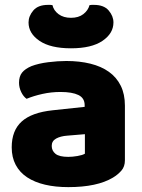

<svg xmlns="http://www.w3.org/2000/svg" viewBox="-20 -751 584 787"><path d="M260 -108Q277 -108 297.5 -111.5Q318 -115 328 -121V-201L256 -195Q228 -193 210 -183Q192 -173 192 -153Q192 -133 207.5 -120.5Q223 -108 260 -108ZM252 -501Q306 -501 350.5 -490Q395 -479 426.5 -456.5Q458 -434 475 -399.5Q492 -365 492 -318V-94Q492 -68 477.5 -51.5Q463 -35 443 -23Q378 16 260 16Q207 16 164.5 6Q122 -4 91.5 -24Q61 -44 44.5 -75Q28 -106 28 -147Q28 -216 69 -253Q110 -290 196 -299L327 -313V-320Q327 -349 301.5 -361.5Q276 -374 228 -374Q190 -374 154 -366Q118 -358 89 -346Q76 -355 67 -373.5Q58 -392 58 -412Q58 -438 70.5 -453.5Q83 -469 109 -480Q138 -491 177.5 -496Q217 -501 252 -501ZM271 -553Q187 -553 142 -583.5Q97 -614 97 -659Q97 -685 116.5 -708Q136 -731 177 -731Q182 -731 186 -731Q190 -731 195 -730Q200 -708 220 -693Q240 -678 271 -678Q302 -678 321.5 -693Q341 -708 347 -730Q352 -731 356 -731Q360 -731 365 -731Q406 -731 425.5 -708Q445 -685 445 -659Q445 -614 400 -583.5Q355 -553 271 -553Z"/></svg>

Font: Baloo Thambi
Style: Regular
Weight: 400
Designer: Aadarsh Rajan and Ek Type
Foundry: Ek Type
Version: Version 1.443;PS 1.000;hotconv 16.6.51;makeotf.lib2.5.65220;